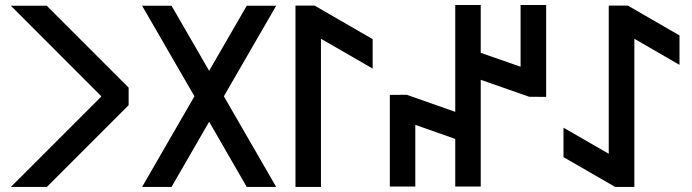

<svg xmlns="http://www.w3.org/2000/svg" viewBox="-20 -738 2730 758"><path d="M487.8 -392.1V-322.8L165 0H22.9L380.4 -357.4L22.9 -715.3H164.6Z M541 -715.3H657.2L805.7 -458.5L954.1 -715.3H1070.3L863.8 -357.9L1070.3 0H954.1L805.7 -257.3L657.2 0H541L747.6 -357.9Z M1222.2 -715.8 1451.2 -583.5V-467.3L1247.1 -585V0H1146.5V-715.8Z M2035.2 -718.3H2136.2V-355.5L2069.3 -356L1877.9 -422.9V-1.5H1777.3V-189.5L1619.6 -245.1V-1.5H1519V-363.3L1585.9 -363.8L1777.3 -296.4V-718.3H1877.9V-529.3L2035.2 -474.6Z M2408.7 0 2204.6 -117.7V-233.9L2383.3 -130.9V-715.8H2459L2662.6 -598.1V-481.9L2484.4 -585V0Z"/></svg>

Font: Kultigin
Style: Regular
Weight: 400
Designer: facebook.com/biligbitig
Foundry: facebook.com/biligbitig
Version: Version 1.0